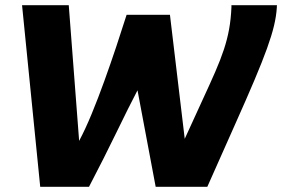

<svg xmlns="http://www.w3.org/2000/svg" viewBox="-20 -720 1088 740"><path d="M779 0H580L510 -372Q476 -307 429 -210Q382 -113 323 0H135L65 -700H245L285 -177Q309 -222 333.5 -281.5Q358 -341 382 -407.5Q406 -474 428 -540Q450 -606 468 -663H635L692 -185Q731 -271 760 -333.5Q789 -396 809.5 -443Q830 -490 843 -529.5Q856 -569 863 -607.5Q870 -646 872 -692V-700H1048Q1047 -699 1047 -696.5Q1047 -694 1047 -692Q1045 -658 1036 -620.5Q1027 -583 1009 -533Q991 -483 961 -412Q931 -341 886 -240.5Q841 -140 779 0Z"/></svg>

Font: Georama Black
Style: Italic
Weight: 900
Italic angle: -9°
Designer: Jean-Baptiste Levee
Foundry: Production Type
Version: Version 1.000